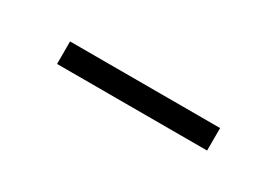

<svg xmlns="http://www.w3.org/2000/svg" viewBox="-12 -408 384 266"><g transform="rotate(30 180.0 -275.0)"><path d="M60 -293V-257H300V-293Z"/></g></svg>

Font: Bodoni* 06pt Medium
Style: Regular
Weight: 500
Version: Version 2.3